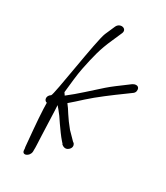

<svg xmlns="http://www.w3.org/2000/svg" viewBox="-218 -832 931 1077"><g transform="rotate(30 248.0 -294.0)"><path d="M91 -208C65 -192 72 -162 91 -159C91 -148 92 -133 92 -120C95 -46 106 63 111 120H112L113 134C114 169 159 151 161 117V103C162 92 160 63 158 15C156 -33 154 -85 152 -142L150 -178C161 -165 174 -150 188 -131C203 -108 222 -81 243 -52C264 -23 280 -7 283 -3L282 -2C287 3 309 22 331 0C345 -14 342 -29 335 -38L327 -44C322 -50 306 -65 280 -92C258 -119 241 -142 227 -164C214 -185 204 -200 192 -215C213 -232 238 -256 266 -281C313 -324 392 -383 446 -422L480 -447C488 -452 493 -458 495 -466C498 -479 494 -496 476 -496C468 -496 460 -493 454 -489L418 -462C394 -444 363 -422 332 -395C276 -346 217 -289 158 -244C154 -249 151 -255 147 -260C153 -315 159 -379 168 -423C187 -515 199 -567 234 -645L262 -709C276 -744 225 -755 209 -720L181 -656C158 -602 103 -216 91 -208Z"/></g></svg>

Font: Stray Cat
Style: BdCnObl
Weight: 700
Version: Version 1.0